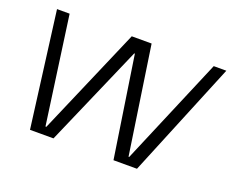

<svg xmlns="http://www.w3.org/2000/svg" viewBox="-93 -692 1022 845"><g transform="rotate(20 418.0 -270.0)"><path d="M43 -540H102L172 -37H176L393 -540H486L561 -37H564L777 -540H836L614 0H504L432 -473H429L223 0H113Z"/></g></svg>

Font: Pathway Extreme 8pt Thin
Style: Italic
Weight: 100
Italic angle: -8°
Designer: Eduardo Rodriguez Tunni
Foundry: Eduardo Rodriguez Tunni
Version: Version 1.000